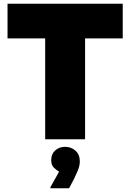

<svg xmlns="http://www.w3.org/2000/svg" viewBox="-20 -740 692 1020"><path d="M20 -720H632V-536H432V0H220V-536H20ZM294 172Q280 164 266 150.5Q252 137 252 110Q252 79 273 59.5Q294 40 326 40Q358 40 381 60.5Q404 81 404 117Q404 142 392.5 168Q381 194 373 211L347 260H248V254Z"/></svg>

Font: Kufam Black
Style: Regular
Weight: 900
Designer: Wael Morcos, Artur Schmal
Foundry: Original Type
Version: Version 1.301; ttfautohint (v1.8.3)